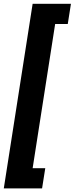

<svg xmlns="http://www.w3.org/2000/svg" viewBox="-36 -848 401 1033"><path d="M345.7 -827.6 328.6 -718.8H260.7L139.6 57.1H207.5L190.4 165.5H-15.6L139.6 -827.6Z"/></svg>

Font: Mardoto
Style: Bold Italic
Weight: 700
Italic angle: -12°
Designer: Christian Robertson, Vahan Hovhannisyan
Foundry: Google
Version: Version 1.000